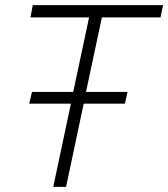

<svg xmlns="http://www.w3.org/2000/svg" viewBox="-20 -730 657 750"><path d="M188 0H238L307 -325H468L478 -371H316L378 -662H607L617 -710H108L99 -662H328L266 -371H105L94 -325H257Z"/></svg>

Font: Geist ExtraLight
Style: Italic
Weight: 200
Italic angle: -12°
Designer: Basement.studio, Andrés Briganti, Mateo Zaragoza
Foundry: Basement.studio, Vercel, Andrés Briganti, Guido Ferreyra, Mateo Zaragoza
Version: Version 1.500